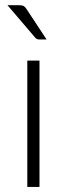

<svg xmlns="http://www.w3.org/2000/svg" viewBox="-20 -736 262 756"><path d="M135.5 -497.5V0H87.5V-497.5ZM55.5 -715.5Q67.5 -715.5 73.5 -712Q79.5 -708.5 85 -699.5L163.5 -580.5H136Q130 -580.5 125.8 -582.2Q121.5 -584 117.5 -589L9.5 -715.5Z"/></svg>

Font: Lato 2
Style: Regular
Weight: 300
Designer: Lukasz Dziedzic with Adam Twardoch and Botio Nikoltchev
Foundry: tyPoland Lukasz Dziedzic
Version: Version 2.015; 2015-08-06; http://www.latofonts.com/